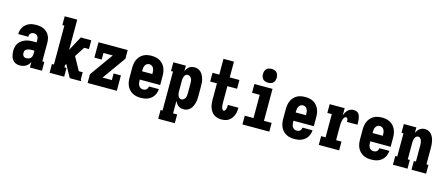

<svg xmlns="http://www.w3.org/2000/svg" viewBox="-57 -1490 5614 2414"><g transform="rotate(15 2750.0 -282.5)"><path d="M179 8Q161 8 142 3.5Q123 -1 107.5 -11.5Q92 -22 81 -38Q70 -54 64 -71.5Q58 -89 55 -108Q52 -127 52 -146Q52 -173 58 -199.5Q64 -226 79 -248Q94 -270 116 -286Q138 -302 163.5 -311.5Q189 -321 215.5 -324Q242 -327 269 -327H309V-356Q309 -370 306 -383Q303 -396 295 -407Q287 -418 274.5 -423.5Q262 -429 248 -429Q236 -429 224.5 -425Q213 -421 204.5 -412.5Q196 -404 192.5 -392Q189 -380 189 -368H58Q58 -392 64.5 -415.5Q71 -439 83.5 -459.5Q96 -480 114.5 -495.5Q133 -511 155 -521Q177 -531 200.5 -534.5Q224 -538 248 -538Q273 -538 298 -534Q323 -530 346 -519.5Q369 -509 387.5 -492Q406 -475 418 -453Q430 -431 435 -406Q440 -381 440 -356V-114H466V0H309V-72Q301 -54 287.5 -38.5Q274 -23 257 -12.5Q240 -2 220 3Q200 8 179 8ZM234 -101Q249 -101 264.5 -106Q280 -111 290.5 -122.5Q301 -134 305 -149Q309 -164 309 -180V-219H269Q259 -219 249 -218Q239 -217 229.5 -214Q220 -211 211 -206.5Q202 -202 195 -195Q188 -188 185.5 -178Q183 -168 183 -158Q183 -147 185.5 -136.5Q188 -126 195 -117.5Q202 -109 212.5 -105Q223 -101 234 -101Z M565 0V-114H591V-621H565V-735H728V-343L829 -530H966V-416H904L820 -286L915 -114H966V-21L978 0H828L739 -161L728 -144V-114H755V0Z M1060 0V-114L1276 -416H1155V-330H1060V-530H1440V-416L1224 -114H1345V-200H1440V0Z M1752 8Q1725 8 1698 3Q1671 -2 1646.5 -15Q1622 -28 1603 -48.5Q1584 -69 1572.5 -93.5Q1561 -118 1556.5 -145.5Q1552 -173 1552 -200V-330Q1552 -357 1556.5 -384Q1561 -411 1572.5 -436Q1584 -461 1602.5 -481.5Q1621 -502 1645 -515Q1669 -528 1696 -533Q1723 -538 1750 -538Q1777 -538 1804 -533Q1831 -528 1855 -515Q1879 -502 1897.5 -481.5Q1916 -461 1927.5 -436Q1939 -411 1943.5 -384Q1948 -357 1948 -330V-211H1683V-200Q1683 -183 1685.5 -166Q1688 -149 1696.5 -134Q1705 -119 1720 -110Q1735 -101 1752 -101Q1764 -101 1775.5 -104Q1787 -107 1796 -115Q1805 -123 1810 -134Q1815 -145 1815 -157H1946Q1944 -133 1937 -110Q1930 -87 1917 -67.5Q1904 -48 1885.5 -33Q1867 -18 1845 -8.5Q1823 1 1799.5 4.5Q1776 8 1752 8ZM1817 -319V-330Q1817 -347 1814.5 -364Q1812 -381 1804 -396Q1796 -411 1781.5 -420Q1767 -429 1750 -429Q1733 -429 1718.5 -420Q1704 -411 1696 -396Q1688 -381 1685.5 -364Q1683 -347 1683 -330V-319Z M2034 205V91H2060V-416H2034V-530H2197V-457Q2204 -474 2214.5 -489.5Q2225 -505 2239.5 -516.5Q2254 -528 2272 -533Q2290 -538 2309 -538Q2332 -538 2354.5 -529.5Q2377 -521 2393.5 -504.5Q2410 -488 2420.5 -466.5Q2431 -445 2437.5 -422.5Q2444 -400 2446 -376.5Q2448 -353 2448 -330V-200Q2448 -177 2446 -153.5Q2444 -130 2437.5 -107.5Q2431 -85 2420.5 -63.5Q2410 -42 2393.5 -25.5Q2377 -9 2354.5 -0.5Q2332 8 2309 8Q2290 8 2272 3Q2254 -2 2239.5 -13.5Q2225 -25 2214.5 -40.5Q2204 -56 2197 -73V91H2250V205ZM2251 -106Q2267 -106 2280 -115.5Q2293 -125 2300 -139Q2307 -153 2309 -168.5Q2311 -184 2311 -200V-330Q2311 -346 2309 -361.5Q2307 -377 2300 -391Q2293 -405 2280 -414.5Q2267 -424 2251 -424Q2241 -424 2231.5 -419.5Q2222 -415 2216 -407Q2210 -399 2206.5 -389.5Q2203 -380 2200.5 -370Q2198 -360 2197.5 -350Q2197 -340 2197 -330V-200Q2197 -190 2197.5 -180Q2198 -170 2200.5 -160Q2203 -150 2206.5 -140.5Q2210 -131 2216 -123Q2222 -115 2231.5 -110.5Q2241 -106 2251 -106Z M2802 8Q2776 8 2751 1.5Q2726 -5 2705 -19.5Q2684 -34 2669.5 -55.5Q2655 -77 2646.5 -101.5Q2638 -126 2635 -151.5Q2632 -177 2632 -203V-416H2544V-530H2632V-735H2768V-530H2894V-416H2768V-203Q2768 -194 2768.5 -184.5Q2769 -175 2770 -166Q2771 -157 2772.5 -148Q2774 -139 2777.5 -130Q2781 -121 2787 -113.5Q2793 -106 2802 -106Q2810 -106 2816 -111.5Q2822 -117 2825 -124.5Q2828 -132 2830 -139.5Q2832 -147 2833 -154.5Q2834 -162 2834.5 -170Q2835 -178 2835 -186Q2835 -187 2835 -188Q2835 -189 2835 -190H2971Q2972 -188 2972 -185Q2972 -182 2972 -180Q2972 -156 2967.5 -132Q2963 -108 2953.5 -86.5Q2944 -65 2929 -46Q2914 -27 2893.5 -14.5Q2873 -2 2849.5 3Q2826 8 2802 8Z M3075 0V-114H3189V-416H3089V-530H3325V-114H3425V0ZM3250 -590Q3232 -590 3214 -595.5Q3196 -601 3183.5 -613.5Q3171 -626 3165.5 -644Q3160 -662 3160 -680Q3160 -698 3165.5 -716Q3171 -734 3183.5 -746.5Q3196 -759 3214 -764.5Q3232 -770 3250 -770Q3268 -770 3286 -764.5Q3304 -759 3316.5 -746.5Q3329 -734 3334.5 -716Q3340 -698 3340 -680Q3340 -662 3334.5 -644Q3329 -626 3316.5 -613.5Q3304 -601 3286 -595.5Q3268 -590 3250 -590Z M3752 8Q3725 8 3698 3Q3671 -2 3646.5 -15Q3622 -28 3603 -48.5Q3584 -69 3572.5 -93.5Q3561 -118 3556.5 -145.5Q3552 -173 3552 -200V-330Q3552 -357 3556.5 -384Q3561 -411 3572.5 -436Q3584 -461 3602.5 -481.5Q3621 -502 3645 -515Q3669 -528 3696 -533Q3723 -538 3750 -538Q3777 -538 3804 -533Q3831 -528 3855 -515Q3879 -502 3897.5 -481.5Q3916 -461 3927.5 -436Q3939 -411 3943.5 -384Q3948 -357 3948 -330V-211H3683V-200Q3683 -183 3685.5 -166Q3688 -149 3696.5 -134Q3705 -119 3720 -110Q3735 -101 3752 -101Q3764 -101 3775.5 -104Q3787 -107 3796 -115Q3805 -123 3810 -134Q3815 -145 3815 -157H3946Q3944 -133 3937 -110Q3930 -87 3917 -67.5Q3904 -48 3885.5 -33Q3867 -18 3845 -8.5Q3823 1 3799.5 4.5Q3776 8 3752 8ZM3817 -319V-330Q3817 -347 3814.5 -364Q3812 -381 3804 -396Q3796 -411 3781.5 -420Q3767 -429 3750 -429Q3733 -429 3718.5 -420Q3704 -411 3696 -396Q3688 -381 3685.5 -364Q3683 -347 3683 -330V-319Z M4069 0V-114H4127V-416H4069V-530H4264V-435Q4270 -455 4280 -473.5Q4290 -492 4305 -507Q4320 -522 4339.5 -530Q4359 -538 4380 -538Q4398 -538 4416 -532Q4434 -526 4445 -511.5Q4456 -497 4461.5 -479.5Q4467 -462 4469.5 -444Q4472 -426 4472.5 -407.5Q4473 -389 4473 -371H4336Q4336 -377 4336 -382.5Q4336 -388 4335.5 -393.5Q4335 -399 4333.5 -404.5Q4332 -410 4329 -414.5Q4326 -419 4321 -421.5Q4316 -424 4310 -424Q4300 -424 4292.5 -416.5Q4285 -409 4281 -400Q4277 -391 4274 -381Q4271 -371 4269.5 -361Q4268 -351 4266.5 -341Q4265 -331 4264.5 -321Q4264 -311 4264 -301Q4264 -291 4264 -281V-114H4334V0Z M4752 8Q4725 8 4698 3Q4671 -2 4646.5 -15Q4622 -28 4603 -48.5Q4584 -69 4572.5 -93.5Q4561 -118 4556.5 -145.5Q4552 -173 4552 -200V-330Q4552 -357 4556.5 -384Q4561 -411 4572.5 -436Q4584 -461 4602.5 -481.5Q4621 -502 4645 -515Q4669 -528 4696 -533Q4723 -538 4750 -538Q4777 -538 4804 -533Q4831 -528 4855 -515Q4879 -502 4897.5 -481.5Q4916 -461 4927.5 -436Q4939 -411 4943.5 -384Q4948 -357 4948 -330V-211H4683V-200Q4683 -183 4685.5 -166Q4688 -149 4696.5 -134Q4705 -119 4720 -110Q4735 -101 4752 -101Q4764 -101 4775.5 -104Q4787 -107 4796 -115Q4805 -123 4810 -134Q4815 -145 4815 -157H4946Q4944 -133 4937 -110Q4930 -87 4917 -67.5Q4904 -48 4885.5 -33Q4867 -18 4845 -8.5Q4823 1 4799.5 4.5Q4776 8 4752 8ZM4817 -319V-330Q4817 -347 4814.5 -364Q4812 -381 4804 -396Q4796 -411 4781.5 -420Q4767 -429 4750 -429Q4733 -429 4718.5 -420Q4704 -411 4696 -396Q4688 -381 4685.5 -364Q4683 -347 4683 -330V-319Z M5034 0V-114H5060V-416H5034V-530H5197V-457Q5204 -474 5214.5 -489Q5225 -504 5239.5 -515.5Q5254 -527 5272 -532.5Q5290 -538 5308 -538Q5331 -538 5353 -529Q5375 -520 5390.5 -503Q5406 -486 5415.5 -465Q5425 -444 5430.5 -421.5Q5436 -399 5438 -376Q5440 -353 5440 -330V-114H5466V0H5276V-114H5303V-330Q5303 -345 5301 -360Q5299 -375 5293.5 -389Q5288 -403 5276.5 -413.5Q5265 -424 5250 -424Q5235 -424 5223.5 -413.5Q5212 -403 5206.5 -389Q5201 -375 5199 -360Q5197 -345 5197 -330V-114H5224V0Z"/></g></svg>

Font: Iosevka Slab Heavy
Style: Regular
Weight: 900
Monospace: yes
Designer: Belleve Invis
Foundry: Belleve Invis
Version: Version 11.1.0; ttfautohint (v1.8.3)